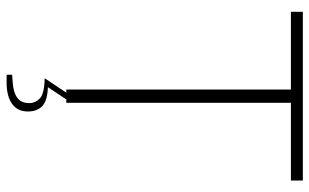

<svg xmlns="http://www.w3.org/2000/svg" viewBox="-202 -572 958 595"><g transform="rotate(90 277.5 -274.0)"><path d="M257 0V-696H16V-733H539V-696H298V0ZM211 185V168L236 166Q266 164 282.5 152Q299 140 299 115Q299 96 284.5 82Q270 68 222 67L242 57Q288 57 306.5 73Q325 89 325 119Q325 151 301.5 168Q278 185 235 185ZM222 67 274 -11H295L243 67Z"/></g></svg>

Font: Exo Thin ExtraLight
Style: Regular
Weight: 250
Version: Version 2.000